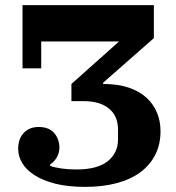

<svg xmlns="http://www.w3.org/2000/svg" viewBox="-20 -718 688 750"><path d="M313 12Q245 12 196 -0.5Q147 -13 114.5 -34Q82 -55 66.5 -81.5Q51 -108 51 -136Q51 -176 73 -199Q95 -222 131 -222Q171 -222 191.5 -198.5Q212 -175 212 -141Q212 -121 202 -103.5Q192 -86 176 -76V-70Q192 -64 219 -60Q246 -56 278 -56Q361 -56 401 -88.5Q441 -121 441 -173V-212Q441 -265 405.5 -294Q370 -323 306 -323H259V-390L445 -556H141V-451H68V-698H581V-569L383 -395V-390Q440 -390 482 -376Q524 -362 551.5 -337Q579 -312 593 -278.5Q607 -245 607 -206Q607 -154 586.5 -113.5Q566 -73 528 -45Q490 -17 435.5 -2.5Q381 12 313 12Z"/></svg>

Font: IBM Plex Serif
Style: Bold
Weight: 700
Designer: Mike Abbink, Paul van der Laan, Pieter van Rosmalen
Foundry: Bold Monday
Version: Version 2.008